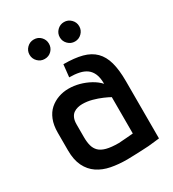

<svg xmlns="http://www.w3.org/2000/svg" viewBox="-169 -769 787 874"><g transform="rotate(-30 225.0 -332.0)"><path d="M145 -675Q124 -675 109 -660Q94 -645 94 -624Q94 -603 109 -588Q124 -573 145 -573Q167 -573 181.5 -588Q196 -603 196 -624Q196 -645 181.5 -660Q167 -675 145 -675ZM304 -675Q283 -675 268 -660Q253 -645 253 -624Q253 -603 268 -588Q283 -573 304 -573Q325 -573 340 -588Q355 -603 355 -624Q355 -645 340 -660Q325 -675 304 -675ZM322 -340Q305 -359 279.5 -373Q254 -387 226 -394.5Q198 -402 170 -402Q142 -402 116.5 -393Q91 -384 71 -366.5Q51 -349 39.5 -320.5Q28 -292 28 -253V-160Q28 -110 44.5 -76.5Q61 -43 90 -23.5Q119 -4 157.5 3.5Q196 11 241 11Q259 11 278.5 10Q298 9 317.5 8.5Q337 8 355 6.5Q373 5 388 3Q403 1 414 0V-301Q414 -360 403 -400Q392 -440 367.5 -464.5Q343 -489 303.5 -499.5Q264 -510 206 -510L199 -445Q228 -445 251 -440Q274 -435 289.5 -423.5Q305 -412 313.5 -392Q322 -372 322 -340ZM322 -270V-79Q322 -79 317.5 -78.5Q313 -78 305 -77.5Q297 -77 287 -76Q277 -75 266.5 -74.5Q256 -74 246 -73Q206 -73 181.5 -79.5Q157 -86 144 -99Q131 -112 126 -131Q121 -150 121 -175V-243Q121 -263 127 -276.5Q133 -290 143 -297Q153 -304 165 -307Q177 -310 189 -310Q215 -310 240.5 -303Q266 -296 288 -286.5Q310 -277 322 -270Z"/></g></svg>

Font: Advent Pro SemiBold
Style: Regular
Weight: 600
Designer: VivaRado, Andreas Kalpakidis
Foundry: VivaRado, Andreas Kalpakidis
Version: Version 3.000